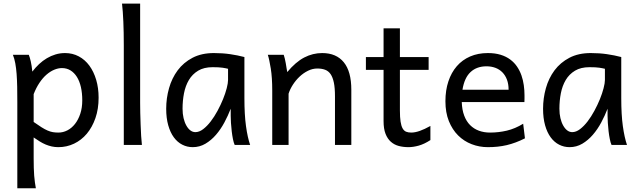

<svg xmlns="http://www.w3.org/2000/svg" viewBox="-20 -801 3531 1061"><path d="M166 -127Q190.9 -109.4 209.2 -97.9Q227.5 -86.4 242.7 -79.8Q257.8 -73.2 271.7 -70.8Q285.6 -68.4 302.7 -68.4Q328.6 -68.4 352.3 -80.6Q376 -92.8 394.3 -116Q412.6 -139.2 423.6 -172.1Q434.6 -205.1 434.6 -246.6Q434.6 -287.1 427 -320.1Q419.4 -353 404.8 -376.2Q390.1 -399.4 369.4 -412.1Q348.6 -424.8 322.3 -424.8Q301.3 -424.8 279.3 -415.5Q257.3 -406.2 236.6 -388.2Q215.8 -370.1 197.8 -343Q179.7 -315.9 166 -280.8ZM139.2 -498Q144.5 -485.4 149.9 -462.2Q155.3 -439 158.7 -405.3Q175.8 -427.7 196 -446.8Q216.3 -465.8 239 -479.2Q261.7 -492.7 286.9 -500.2Q312 -507.8 339.4 -507.8Q380.9 -507.8 415.3 -489.5Q449.7 -471.2 473.9 -438.2Q498 -405.3 511.5 -360.1Q524.9 -314.9 524.9 -261.2Q524.9 -198.7 507.3 -148.2Q489.7 -97.7 459.7 -62Q429.7 -26.4 389.2 -7.1Q348.6 12.2 302.7 12.2Q283.2 12.2 265.9 8.3Q248.5 4.4 232.2 -2.4Q215.8 -9.3 199.7 -19.3Q183.6 -29.3 166 -41.5V73.2Q166 102.5 166.7 126.2Q167.5 149.9 168.9 169.9Q170.4 189.9 172.9 206.8Q175.3 223.6 178.2 239.3H75.7V-236.8Q75.7 -282.2 75 -321Q74.2 -359.9 71.8 -392.3Q69.3 -424.8 64.5 -451.2Q59.6 -477.5 51.3 -498Z M754.4 -231.9Q754.4 -208.5 755.1 -176.8Q755.9 -145 757.1 -112.3Q758.3 -79.6 760 -49.8Q761.7 -20 764.2 0H664.1V-551.8Q664.1 -623 661.6 -680.9Q659.2 -738.8 654.3 -781.2H754.4Z M1240.2 -420.9Q1234.4 -422.4 1227.1 -423.8Q1219.7 -425.3 1209.7 -426.8Q1199.7 -428.2 1186.3 -429Q1172.9 -429.7 1154.8 -429.7Q1106.9 -429.7 1075 -410.4Q1043 -391.1 1023.9 -359.1Q1004.9 -327.1 996.8 -285.6Q988.8 -244.1 988.8 -200.2Q988.8 -171.9 994.4 -148.2Q1000 -124.5 1009.8 -107.2Q1019.5 -89.8 1032.2 -80.3Q1044.9 -70.8 1059.6 -70.8Q1081.1 -70.8 1102.8 -87.4Q1124.5 -104 1144.5 -130.1Q1164.6 -156.2 1182.1 -188.7Q1199.7 -221.2 1212.6 -253.2Q1225.6 -285.2 1232.9 -313.5Q1240.2 -341.8 1240.2 -358.9ZM1276.9 0Q1271.5 -11.7 1267.3 -32.2Q1263.2 -52.7 1260.5 -75.9Q1257.8 -99.1 1256.3 -122.1Q1254.9 -145 1254.9 -161.1V-200.2Q1240.2 -162.1 1220 -124.3Q1199.7 -86.4 1173.6 -56.2Q1147.5 -25.9 1115.2 -6.8Q1083 12.2 1044.9 12.2Q1014.2 12.2 987.3 -1.5Q960.4 -15.1 940.7 -42Q920.9 -68.8 909.7 -108.6Q898.4 -148.4 898.4 -200.2Q898.4 -258.3 914.1 -313.7Q929.7 -369.1 961.9 -412.4Q994.1 -455.6 1043.9 -481.7Q1093.8 -507.8 1162.1 -507.8Q1209.5 -507.8 1251.5 -501.7Q1293.5 -495.6 1330.6 -485.8V-258.8Q1330.6 -166.5 1339.4 -103.8Q1348.1 -41 1362.3 0Z M1831.1 0V-268.6Q1831.1 -314.5 1825 -344.2Q1818.8 -374 1806.9 -391.4Q1794.9 -408.7 1776.6 -415.5Q1758.3 -422.4 1733.4 -422.4Q1707 -422.4 1681.9 -409.9Q1656.7 -397.5 1635.7 -377.7Q1614.7 -357.9 1598.6 -333Q1582.5 -308.1 1574.7 -283.2V0H1484.4V-300.3Q1484.4 -372.6 1476.3 -422.6Q1468.3 -472.7 1460 -498H1547.9Q1550.8 -490.2 1553.7 -477.8Q1556.6 -465.3 1559.1 -451.7Q1561.5 -438 1563.5 -424.8L1567.4 -402.8Q1613.8 -458.5 1661.1 -483.2Q1708.5 -507.8 1760.3 -507.8Q1838.4 -507.8 1879.9 -456.8Q1921.4 -405.8 1921.4 -305.2V0Z M2002 -485.8H2099.6V-644.5H2189.9V-485.8H2348.6V-415H2189.9V-190.4Q2189.9 -152.8 2193.6 -128.9Q2197.3 -105 2204.8 -91.6Q2212.4 -78.1 2224.1 -73.2Q2235.8 -68.4 2252.4 -68.4Q2273.4 -68.4 2299.8 -77.6Q2326.2 -86.9 2358.4 -105V-26.9Q2324.7 -4.9 2293.9 3.7Q2263.2 12.2 2237.3 12.2Q2208.5 12.2 2183.6 5.6Q2158.7 -1 2139.9 -17.6Q2121.1 -34.2 2110.4 -61.8Q2099.6 -89.4 2099.6 -131.8V-415H2002Z M2531.7 -236.8Q2533.2 -193.8 2545.2 -162.1Q2557.1 -130.4 2577.9 -109.6Q2598.6 -88.9 2626.7 -78.6Q2654.8 -68.4 2688 -68.4Q2735.4 -68.4 2780.8 -79.1Q2826.2 -89.8 2871.1 -117.2L2880.9 -36.6Q2855 -23.4 2830.1 -14.2Q2805.2 -4.9 2780.3 1Q2755.4 6.8 2729.7 9.5Q2704.1 12.2 2675.8 12.2Q2628.9 12.2 2586.4 -4.2Q2543.9 -20.5 2511.7 -52.5Q2479.5 -84.5 2460.4 -131.8Q2441.4 -179.2 2441.4 -241.7Q2441.4 -302.2 2457.8 -351.3Q2474.1 -400.4 2504.4 -435.3Q2534.7 -470.2 2578.1 -489Q2621.6 -507.8 2675.8 -507.8Q2715.8 -507.8 2746.6 -498.3Q2777.3 -488.8 2799.8 -471.9Q2822.3 -455.1 2837.4 -432.6Q2852.5 -410.2 2861.6 -384.3Q2870.6 -358.4 2874.5 -330.3Q2878.4 -302.2 2878.4 -274.9V-255.9Q2878.4 -243.7 2877.9 -236.8ZM2668.5 -434.6Q2614.7 -434.6 2580.6 -403.1Q2546.4 -371.6 2535.6 -305.2H2790.5Q2790.5 -336.4 2781.5 -360.6Q2772.5 -384.8 2756.1 -401.4Q2739.7 -418 2717.3 -426.3Q2694.8 -434.6 2668.5 -434.6Z M3322.8 -420.9Q3316.9 -422.4 3309.6 -423.8Q3302.2 -425.3 3292.2 -426.8Q3282.2 -428.2 3268.8 -429Q3255.4 -429.7 3237.3 -429.7Q3189.5 -429.7 3157.5 -410.4Q3125.5 -391.1 3106.4 -359.1Q3087.4 -327.1 3079.3 -285.6Q3071.3 -244.1 3071.3 -200.2Q3071.3 -171.9 3076.9 -148.2Q3082.5 -124.5 3092.3 -107.2Q3102.1 -89.8 3114.7 -80.3Q3127.4 -70.8 3142.1 -70.8Q3163.6 -70.8 3185.3 -87.4Q3207 -104 3227.1 -130.1Q3247.1 -156.2 3264.6 -188.7Q3282.2 -221.2 3295.2 -253.2Q3308.1 -285.2 3315.4 -313.5Q3322.8 -341.8 3322.8 -358.9ZM3359.4 0Q3354 -11.7 3349.9 -32.2Q3345.7 -52.7 3343 -75.9Q3340.3 -99.1 3338.9 -122.1Q3337.4 -145 3337.4 -161.1V-200.2Q3322.8 -162.1 3302.5 -124.3Q3282.2 -86.4 3256.1 -56.2Q3230 -25.9 3197.8 -6.8Q3165.5 12.2 3127.4 12.2Q3096.7 12.2 3069.8 -1.5Q3043 -15.1 3023.2 -42Q3003.4 -68.8 2992.2 -108.6Q2981 -148.4 2981 -200.2Q2981 -258.3 2996.6 -313.7Q3012.2 -369.1 3044.4 -412.4Q3076.7 -455.6 3126.5 -481.7Q3176.3 -507.8 3244.6 -507.8Q3292 -507.8 3334 -501.7Q3376 -495.6 3413.1 -485.8V-258.8Q3413.1 -166.5 3421.9 -103.8Q3430.7 -41 3444.8 0Z"/></svg>

Font: Andika New Basic
Style: Regular
Weight: 400
Designer: Victor Gaultney, Annie Olsen, Julie Remington, Don Collingsworth, Eric Hays
Foundry: SIL International
Version: Version 5.500